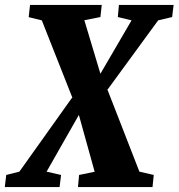

<svg xmlns="http://www.w3.org/2000/svg" viewBox="-56 -763 728 783"><path d="M-36.5 0 -30.5 -49.5 23 -63 236 -362 351 -458 480.5 -680 424.5 -693.5 429 -743H652L646 -693.5L589 -680L384 -399.5L265.5 -294L134 -63L193 -49.5L187 0ZM262 0 266.5 -49.5 330 -62.5 266 -293 237 -370 114.5 -680 61 -693 66.5 -743H359L353.5 -693.5L288 -680.5L354.5 -459L384.5 -391.5L512.5 -63L571 -49.5L566 0Z"/></svg>

Font: Merriweather 24pt SemiCondensed Black
Style: Italic
Weight: 900
Width: 4
Italic angle: -7.8°
Designer: Eben Sorkin
Foundry: Eben Sorkin
Version: Version 2.101